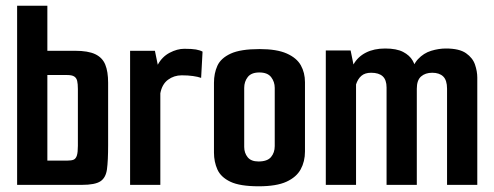

<svg xmlns="http://www.w3.org/2000/svg" viewBox="-20 -648 1730 673"><path d="M40 0V-628H146V-470H243Q289 -470 314 -458Q339 -446 349 -421.5Q359 -397 359 -358V-139Q359 -85 355 -55Q351 -25 332 -12.5Q313 0 267 0ZM146 -85H215Q231 -85 238.5 -88.5Q246 -92 249.5 -103Q253 -114 253 -137V-336Q253 -354 250.5 -364.5Q248 -375 240 -380Q232 -385 216 -385H146Z M436 0V-470H523L533 -421Q548 -449 574.5 -463Q601 -477 626 -477Q653 -477 667 -474.5Q681 -472 690 -467L685 -375Q674 -379 656.5 -381.5Q639 -384 617 -384Q590 -384 569 -368.5Q548 -353 542 -321V0Z M887 5Q821 5 787.5 -11Q754 -27 742 -54Q730 -81 730 -113V-358Q730 -391 742 -417.5Q754 -444 788.5 -460Q823 -476 890 -476Q950 -476 985 -460.5Q1020 -445 1034.5 -419Q1049 -393 1049 -360V-117Q1049 -82 1034 -54.5Q1019 -27 984 -11Q949 5 887 5ZM886 -82Q917 -82 930 -97.5Q943 -113 943 -136V-340Q943 -361 930.5 -377.5Q918 -394 889 -394Q861 -394 848.5 -378Q836 -362 836 -340V-133Q836 -112 848 -97Q860 -82 886 -82Z M1122 0V-471H1209L1219 -422Q1234 -449 1262.5 -463.5Q1291 -478 1330 -478Q1370 -478 1393 -466Q1416 -454 1426.5 -435.5Q1437 -417 1439 -396L1417 -376Q1425 -419 1445 -440.5Q1465 -462 1491.5 -470Q1518 -478 1543 -478Q1590 -478 1613.5 -461.5Q1637 -445 1645 -421.5Q1653 -398 1653 -376V0H1547V-337Q1547 -367 1533.5 -380Q1520 -393 1495 -393Q1471 -393 1456 -380Q1441 -367 1441 -337V0H1335V-341Q1335 -368 1321.5 -380.5Q1308 -393 1281 -393Q1259 -393 1246.5 -382Q1234 -371 1228 -352V0Z"/></svg>

Font: Smooch Sans
Style: Bold
Weight: 700
Designer: Robert E. Leuschke
Foundry: Robert E. Leuschke
Version: Version 1.010